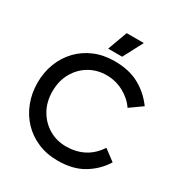

<svg xmlns="http://www.w3.org/2000/svg" viewBox="-215 -1102 1201 1270"><g transform="rotate(30 385.0 -466.5)"><path d="M409 13Q324 13 255.5 -16.5Q187 -46 138 -98Q89 -150 62.5 -219.5Q36 -289 36 -368Q36 -448 62.5 -516.5Q89 -585 138 -636.5Q187 -688 255.5 -717Q324 -746 409 -746Q520 -746 597.5 -703Q675 -660 728 -587L635 -521Q599 -574 538.5 -606.5Q478 -639 409 -639Q337 -639 278.5 -605Q220 -571 185 -509.5Q150 -448 150 -368Q150 -288 185 -226.5Q220 -165 278.5 -130.5Q337 -96 409 -96Q484 -96 544 -127Q604 -158 646 -222L730 -159Q682 -82 603 -34.5Q524 13 409 13ZM383 -946H514L435 -796H328Z"/></g></svg>

Font: Kreadon Light
Style: Bold
Weight: 600
Designer: Reiya WATANABE
Foundry: StudioGnu
Version: Version 1.003; ttfautohint (v1.8.4.7-5d5b);gftools[0.9.32]